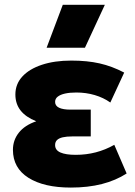

<svg xmlns="http://www.w3.org/2000/svg" viewBox="-20 -790 578 824"><path d="M284 15Q168.5 15 102 -27Q35.5 -69 35.5 -147Q35.5 -188.5 60.8 -220.5Q86 -252.5 135.5 -269.5Q90.5 -287.5 68.2 -316Q46 -344.5 46 -384.5Q46 -429 75.8 -461.5Q105.5 -494 159.8 -512Q214 -530 286 -530Q354 -530 407.2 -518Q460.5 -506 513 -478.5L453.5 -350Q424 -371 386.5 -382Q349 -393 307.5 -393Q279.5 -393 259.2 -388.5Q239 -384 227.8 -375.2Q216.5 -366.5 216.5 -352.5Q216.5 -336 233.2 -327.8Q250 -319.5 282.5 -319.5H369.5V-204.5H289.5Q266 -204.5 249.5 -200.8Q233 -197 224.8 -189Q216.5 -181 216.5 -167.5Q216.5 -145.5 239.5 -135.5Q262.5 -125.5 305 -125.5Q350 -125.5 391.2 -136.2Q432.5 -147 470.5 -168.5L523.5 -45.5Q477 -15.5 417.2 -0.2Q357.5 15 284 15ZM180 -585 249.5 -769.5H430L344.5 -585Z"/></svg>

Font: Geologica ExtraBold
Style: Regular
Weight: 800
Designer: Sindre Bremnes, Frode Helland
Foundry: Monokrom Skriftforlag AS
Version: Version 1.010;gftools[0.9.28]